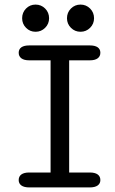

<svg xmlns="http://www.w3.org/2000/svg" viewBox="-20 -817 500 837"><path d="M107.5 0Q85 0 73.2 -8.5Q61.5 -17 61.5 -32Q61.5 -48 73.2 -56.5Q85 -65 107.5 -65H200.5V-554H107.5Q85 -554 73.2 -562.8Q61.5 -571.5 61.5 -587Q61.5 -602.5 73.2 -610.8Q85 -619 107.5 -619H371.5Q394 -619 405.8 -610.8Q417.5 -602.5 417.5 -587Q417.5 -571.5 405.8 -562.8Q394 -554 371.5 -554H281.5V-65H371.5Q394 -65 405.8 -56.5Q417.5 -48 417.5 -32Q417.5 -17 405.8 -8.5Q394 0 371.5 0ZM135 -678.5Q110.5 -678.5 93.5 -695.8Q76.5 -713 76.5 -737.5Q76.5 -762.5 93.5 -779.8Q110.5 -797 135 -797Q159.5 -797 176.8 -779.8Q194 -762.5 194 -737.5Q194 -713 176.8 -695.8Q159.5 -678.5 135 -678.5ZM331 -678.5Q306.5 -678.5 289.2 -695.8Q272 -713 272 -737.5Q272 -762.5 289.2 -779.8Q306.5 -797 331 -797Q355.5 -797 372.8 -779.8Q390 -762.5 390 -737.5Q390 -713 372.8 -695.8Q355.5 -678.5 331 -678.5Z"/></svg>

Font: Sono
Style: Regular
Weight: 400
Designer: Tyler Finck
Foundry: Tyler Finck
Version: Version 2.112